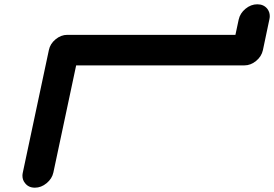

<svg xmlns="http://www.w3.org/2000/svg" viewBox="-20 -870 1270 890"><path d="M1198.7 -637.7Q1192.4 -608.4 1167.2 -587.6Q1142.1 -566.9 1112.8 -566.9H333L227.5 -70.8Q221.2 -41.5 196 -20.8Q170.9 0 141.6 0Q112.3 0 96.2 -21Q84 -35.6 84 -55.2Q84 -62.5 85.9 -70.8L206.5 -637.7Q212.4 -667 237.5 -687.7Q262.7 -708.5 292 -708.5H1071.3L1086.4 -779.3Q1092.8 -808.6 1117.9 -829.3Q1143.1 -850.1 1172.9 -850.1Q1202.1 -850.1 1218.8 -829.6Q1230.5 -814.5 1230.5 -795.4Q1230.5 -787.6 1228.5 -779.3Z"/></svg>

Font: Robtronika
Style: Italic
Weight: 400
Italic angle: -12°
Designer: GGBot
Version: 1.00